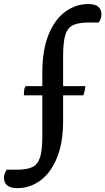

<svg xmlns="http://www.w3.org/2000/svg" viewBox="-94 -754 534 974"><path d="M-6.7 200.5Q-40.6 200.5 -57.3 186.6Q-73.9 172.8 -73.9 148.1Q-73.9 136.5 -70.2 126.9Q-66.6 117.3 -59.9 106.7H-7.3Q42.9 106.7 70.5 93.5Q98 80.3 109.3 44Q120.7 7.7 120.7 -61.7V-383.8Q120.7 -500.8 152.5 -578.6Q184.3 -656.3 237.4 -694.9Q290.5 -733.5 354 -733.5Q388.4 -733.5 404.5 -719.9Q420.6 -706.3 420.6 -681.2Q420.6 -670.2 417.3 -660.3Q413.9 -650.4 407.2 -639.8H354.6Q305.4 -639.8 277.1 -626.6Q248.9 -613.4 237.5 -577.1Q226.2 -540.8 226.2 -470.4V-141.6Q226.2 -28.4 194.4 47.9Q162.6 124.2 109.9 162.3Q57.3 200.5 -6.7 200.5ZM27.1 -270.3Q27.7 -297.7 30.4 -306.2Q33.1 -314.7 37.1 -317.2H338.7Q338.7 -309.9 336.2 -296.6Q333.7 -283.4 328.7 -270.3Z"/></svg>

Font: Petrona
Style: Regular
Weight: 400
Designer: Ringo R. Seeber
Foundry: Ringo R. Seeber
Version: Version 2.001; ttfautohint (v1.8.3)